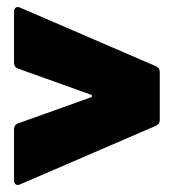

<svg xmlns="http://www.w3.org/2000/svg" viewBox="-20 -561 496 548"><path d="M38 -35 425 -202C433 -206 436 -211 436 -219V-355C436 -363 433 -368 425 -372L38 -539C28 -544 20 -539 20 -528V-382C20 -374 24 -368 32 -365L239 -291C244 -289 244 -285 239 -283L32 -209C24 -206 20 -200 20 -192V-46C20 -35 28 -30 38 -35Z"/></svg>

Font: Barlow Semi Condensed Black
Style: Regular
Weight: 900
Width: 4
Designer: Jeremy Tribby
Foundry: Tribby Type
Version: Version 1.408;PS 001.408;hotconv 1.0.88;makeotf.lib2.5.64775